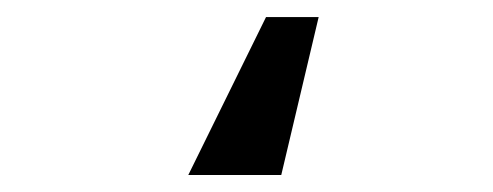

<svg xmlns="http://www.w3.org/2000/svg" viewBox="-20 -13 586 228"><path d="M203.6 194.8 295.9 7.3H358.4L314 194.8Z"/></svg>

Font: SG Kara Bold
Style: Regular
Weight: 400
Designer: Damoon Khanjanzadeh
Version: Version 1.000